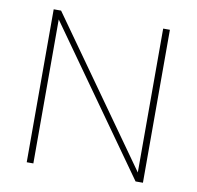

<svg xmlns="http://www.w3.org/2000/svg" viewBox="-74 -720 815 796"><g transform="rotate(10 333.5 -322.0)"><path d="M116.9 0V-606.1L547.2 0H578.2V-643.9H549.9V-38.2L120.1 -643.9H89V0Z"/></g></svg>

Font: Arad-VF Thin Dots1
Style: Regular
Weight: 100
Designer: Mohammad Darvishi
Version: Version 1.000;August 30, 2024;FontCreator 15.0.0.2992 64-bit